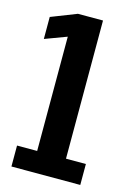

<svg xmlns="http://www.w3.org/2000/svg" viewBox="-106 -732 547 788"><g transform="rotate(15 167.0 -338.0)"><path d="M23.5 0V-89H109V-574.5L16.5 -540V-633.5L125 -676H231.5V-89H316V0Z"/></g></svg>

Font: Anybody Condensed SemiBold
Style: Regular
Weight: 600
Width: 3
Designer: Tyler Finck
Foundry: Etcetera Type Company
Version: Version 1.010; ttfautohint (v1.8.3) -l 8 -r 50 -G 200 -x 14 